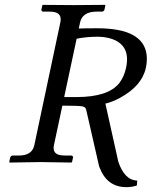

<svg xmlns="http://www.w3.org/2000/svg" viewBox="-20 -666 623 789"><path d="M579.6 -388.2Q564 -313.5 473.6 -264.2Q440.9 -246.6 413.1 -240.2L466.3 -1Q492.2 74.7 543.9 76.2L542.5 96.2Q522.9 103 499 103Q420.9 103 390.1 24.4Q388.7 20 387.2 17.1L334 -215.8Q331.5 -226.6 317.9 -229Q300.8 -231.9 236.3 -231.9L201.7 -69.8Q193.8 -32.7 231.4 -27.8Q239.3 -26.9 247.6 -26.9H273.9Q280.3 -24.9 280.3 -19L275.9 0L273.4 2Q272.5 2 147.9 0L19.5 2L18.1 0L22 -19Q24.9 -25.9 30.8 -26.9H57.6Q109.9 -26.9 120.1 -65.9Q120.6 -68.4 121.1 -69.8L228 -574.2Q236.3 -613.8 195.3 -617.7Q189.9 -618.2 183.6 -618.2H156.2Q149.9 -620.1 149.9 -626L154.3 -645L156.2 -646Q157.2 -646 282.2 -645L411.1 -646L413.1 -645L409.2 -626Q406.2 -618.7 399.4 -618.2H373.5Q318.8 -616.7 309.1 -574.2L303.7 -548.8Q326.2 -549.8 379.9 -549.8Q569.8 -549.8 582.5 -440.4Q585.4 -416 579.6 -388.2ZM498 -387.2Q518.6 -482.4 434.1 -507.8Q410.2 -514.6 383.3 -515.1Q334.5 -515.1 294.9 -506.8L243.7 -267.1H293.9Q425.3 -267.1 470.7 -325.2Q490.2 -351.1 498 -387.2Z"/></svg>

Font: Linux Biolinum Slanted O
Style: Slanted
Weight: 400
Designer: Philipp H. Poll
Foundry: Philipp H. Poll
Version: Version 1.0.4